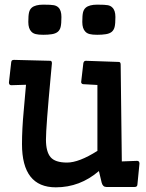

<svg xmlns="http://www.w3.org/2000/svg" viewBox="-20 -801 623 818"><path d="M486.3 -537.1Q494.1 -537.1 494.1 -525.4L499 -113.3L564.5 -115.7Q574.2 -115.2 574.2 -104L565.4 -14.6Q564.9 -4.4 553.7 -4.4H433.1Q418 -4.4 413.1 -22.9L401.4 -72.3Q320.8 -2.9 217.8 -2.9Q73.7 -2.9 73.7 -187Q73.7 -251 81.1 -329.6L90.8 -439.9L28.3 -438Q18.1 -438 18.1 -449.7L27.8 -536.1Q28.8 -542 31 -543.7Q33.2 -545.4 39.1 -545.9L194.3 -542Q201.2 -542 201.2 -531.2Q198.7 -507.8 196.3 -478.5Q175.8 -258.3 175.8 -206.5Q175.8 -154.8 195.3 -131.6Q214.8 -108.4 265.6 -108.4Q316.4 -108.4 395 -158.2V-439L334 -442.4Q327.1 -443.4 325.7 -450.7L335 -531.2Q336.9 -542 345.7 -542ZM113.8 -666Q100.6 -679.2 100.6 -707.3Q100.6 -735.4 103.8 -748.3Q106.9 -761.2 115.7 -768.6Q130.9 -781.2 164.6 -781.2Q198.2 -781.2 209.7 -778.8Q221.2 -776.4 228.5 -769.5Q241.7 -757.3 241.7 -728.5Q241.7 -699.7 238.3 -686Q234.9 -672.4 225.6 -665Q216.3 -657.7 200.7 -655.3Q185.1 -652.8 164.3 -652.8Q143.6 -652.8 132.1 -655.8Q120.6 -658.7 113.8 -666ZM343.8 -666Q330.6 -679.2 330.6 -707.3Q330.6 -735.4 333.7 -748.3Q336.9 -761.2 345.7 -768.6Q360.8 -781.2 394.5 -781.2Q428.2 -781.2 439.7 -778.8Q451.2 -776.4 458 -769.5Q471.7 -757.3 471.7 -728.5Q471.7 -699.7 468.3 -686Q464.8 -672.4 455.6 -665Q446.3 -657.7 430.7 -655.3Q415 -652.8 394.3 -652.8Q373.5 -652.8 362.1 -655.8Q350.6 -658.7 343.8 -666Z"/></svg>

Font: Wellfleet
Style: Regular
Weight: 400
Designer: Riccardo De Franceschi
Foundry: Riccardo De Franceschi
Version: Version 1.002